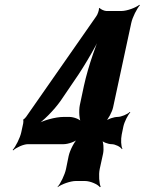

<svg xmlns="http://www.w3.org/2000/svg" viewBox="-20 -757 605 803"><path d="M453 -308 529 -661C534 -685 553 -722 565 -735L563 -737C548 -725 511 -711 488 -711H425C417 -711 400 -718 397 -724L394 -722C395 -716 388 -695 382 -688L89 -268C87 -266 81 -258 79 -259L77 -255C78 -255 78 -244 77 -241L69 -204C64 -180 45 -143 33 -130L35 -128C48 -140 78 -154 97 -154H246C265 -154 297 -165 309 -178L308 -180C292 -168 272 -128 267 -104L256 -50C251 -26 233 11 221 24V26C236 14 274 0 297 0H335C358 0 389 14 398 26L401 24C395 11 392 -26 397 -50L411 -114C415 -133 413 -165 405 -175L402 -173C408 -163 432 -154 447 -154C462 -154 484 -143 490 -133L492 -135C486 -145 485 -175 489 -194L496 -228C500 -247 515 -277 525 -287L523 -289C513 -279 487 -268 472 -268C457 -268 429 -259 419 -249L420 -247C432 -257 449 -289 453 -308ZM234 -336 289 -417C339 -488 395 -588 421 -648L417 -649C387 -589 349 -481 331 -398L314 -318C309 -294 311 -254 321 -242L324 -244C318 -257 289 -268 270 -268H247C211 -268 158 -253 131 -236L132 -233C159 -249 206 -296 234 -336Z"/></svg>

Font: Asimov
Style: EdgeExtremeIt
Weight: 500
Designer: Google
Version: Version 2.000980: 2014